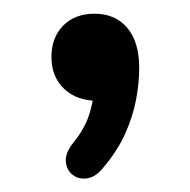

<svg xmlns="http://www.w3.org/2000/svg" viewBox="-20 -143 277 280"><path d="M131 101Q120 115 107.5 117Q95 119 86 112Q77 105 76 92.5Q75 80 87 65Q105 43 111.5 19.5Q118 -4 118 -22L122 4Q92 4 73.5 -13.5Q55 -31 55 -60Q55 -88 72 -105.5Q89 -123 118 -123Q148 -123 165.5 -102.5Q183 -82 183 -44Q183 -22 178.5 2Q174 26 163 51Q152 76 131 101Z"/></svg>

Font: Nunito ExtraLight SemiBold
Style: Regular
Weight: 600
Version: Version 3.602